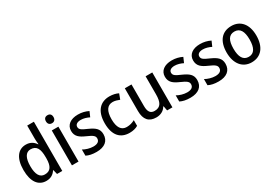

<svg xmlns="http://www.w3.org/2000/svg" viewBox="28 -1659 3639 2568"><g transform="rotate(-30 1847.0 -375.0)"><path d="M243 10C314 10 359 -22 389 -69H394L411 0H492V-760H389V-555C389 -532 392 -494 395 -470H390C359 -517 313 -549 243 -549C124 -549 48 -452 48 -269C48 -86 123 10 243 10ZM268 -75C191 -75 153 -142 153 -268C153 -391 191 -463 267 -463C360 -463 392 -398 392 -271V-250C391 -132 356 -75 268 -75Z M693 -745C658 -745 634 -726 634 -683C634 -641 659 -621 693 -621C726 -621 751 -641 751 -683C751 -726 727 -745 693 -745ZM743 -539H641V0H743Z M1215 -151C1215 -237 1162 -274 1074 -314C986 -352 959 -369 959 -409C959 -445 990 -468 1046 -468C1089 -468 1134 -454 1174 -434L1208 -512C1159 -536 1108 -549 1048 -549C936 -549 861 -496 861 -404C861 -318 914 -280 1003 -241C1091 -203 1115 -181 1115 -144C1115 -100 1084 -74 1017 -74C963 -74 903 -93 862 -117V-22C903 -1 952 10 1019 10C1143 10 1215 -47 1215 -151Z M1529 10C1582 10 1625 -1 1660 -22V-110C1623 -90 1582 -77 1534 -77C1451 -77 1408 -142 1408 -268C1408 -396 1451 -462 1536 -462C1570 -462 1607 -450 1639 -437L1670 -519C1636 -537 1587 -549 1535 -549C1394 -549 1302 -456 1302 -267C1302 -78 1390 10 1529 10Z M2193 -539H2090V-263C2090 -141 2060 -77 1964 -77C1901 -77 1872 -118 1872 -205V-539H1769V-187C1769 -56 1827 10 1942 10C2004 10 2061 -16 2092 -71H2098L2111 0H2193Z M2664 -151C2664 -237 2611 -274 2523 -314C2435 -352 2408 -369 2408 -409C2408 -445 2439 -468 2495 -468C2538 -468 2583 -454 2623 -434L2657 -512C2608 -536 2557 -549 2497 -549C2385 -549 2310 -496 2310 -404C2310 -318 2363 -280 2452 -241C2540 -203 2564 -181 2564 -144C2564 -100 2533 -74 2466 -74C2412 -74 2352 -93 2311 -117V-22C2352 -1 2401 10 2468 10C2592 10 2664 -47 2664 -151Z M3100 -151C3100 -237 3047 -274 2959 -314C2871 -352 2844 -369 2844 -409C2844 -445 2875 -468 2931 -468C2974 -468 3019 -454 3059 -434L3093 -512C3044 -536 2993 -549 2933 -549C2821 -549 2746 -496 2746 -404C2746 -318 2799 -280 2888 -241C2976 -203 3000 -181 3000 -144C3000 -100 2969 -74 2902 -74C2848 -74 2788 -93 2747 -117V-22C2788 -1 2837 10 2904 10C3028 10 3100 -47 3100 -151Z M3646 -271C3646 -450 3554 -549 3418 -549C3270 -549 3187 -447 3187 -271C3187 -97 3277 10 3415 10C3563 10 3646 -98 3646 -271ZM3292 -270C3292 -396 3329 -464 3416 -464C3503 -464 3541 -395 3541 -271C3541 -145 3503 -74 3417 -74C3330 -74 3292 -146 3292 -270Z"/></g></svg>

Font: Noto Sans Devanagari SemiCondensed Medium
Style: Regular
Weight: 500
Width: 4
Designer: Jelle Bosma - Monotype Design Team
Foundry: Monotype Imaging Inc.
Version: Version 2.004